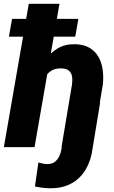

<svg xmlns="http://www.w3.org/2000/svg" viewBox="-30 -770 597 1005"><path d="M332.5 -232.4H494.1L454.6 6.8Q446.8 68.8 419.2 116Q391.6 163.1 345 189.5Q298.3 215.8 233.4 215.3Q212.9 215.3 192.9 212.9Q172.9 210.4 152.8 206.5L170.9 80.6Q182.6 84 194.6 86.4Q206.5 88.9 218.8 88.9Q242.2 88.9 257.3 76.9Q272.5 64.9 280.8 46.4Q289.1 27.8 292.5 7.3ZM281.2 -750 150.9 0H-9.8L120.6 -750ZM181.6 -282.2 146.5 -280.8Q151.4 -324.7 166 -370.6Q180.7 -416.5 206.8 -454.8Q232.9 -493.2 271.5 -516.4Q310.1 -539.6 361.8 -538.6Q407.7 -537.6 438 -520Q468.3 -502.4 485.1 -472.9Q502 -443.4 507.3 -406Q512.7 -368.7 508.3 -328.1L453.6 0H292L347.2 -329.6Q350.1 -353 346.7 -371.3Q343.3 -389.6 330.3 -400.4Q317.4 -411.1 291.5 -412.1Q261.7 -412.6 242.2 -401.9Q222.7 -391.1 210.7 -372.3Q198.7 -353.5 192.1 -330.1Q185.5 -306.6 181.6 -282.2ZM380.4 -671.4 363.8 -578.1H16.6L33.2 -671.4Z"/></svg>

Font: Roboto Black
Style: Italic
Weight: 900
Italic angle: -12°
Designer: Christian Robertson
Foundry: Google
Version: Version 3.0; 2020